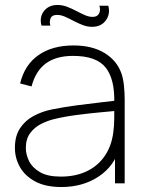

<svg xmlns="http://www.w3.org/2000/svg" viewBox="-20 -738 582 773"><path d="M351 -630Q331.5 -630 312.8 -637.2Q294 -644.5 276 -654Q258 -663.5 241.5 -670.8Q225 -678 210 -678Q188.5 -678 183.2 -663.2Q178 -648.5 183 -635H147Q138 -669.5 157.2 -693.8Q176.5 -718 211 -718Q231 -718 250 -710.8Q269 -703.5 287 -694Q305 -684.5 321.5 -677.2Q338 -670 353 -670Q372 -670 379 -684Q386 -698 380 -715H416Q425 -681.5 406 -655.8Q387 -630 351 -630ZM227 15Q164 15 122.5 -7Q81 -29 60.5 -65Q40 -101 40 -143Q40 -190.5 60.8 -221.8Q81.5 -253 115 -271Q148.5 -289 187 -297Q234 -306.5 287.8 -313.8Q341.5 -321 387 -326Q432.5 -331 455 -334L440 -324Q442.5 -419.5 405.2 -466.2Q368 -513 274 -513Q206 -513 164.8 -482.8Q123.5 -452.5 107 -390L61 -402Q79 -477 134.8 -516Q190.5 -555 276 -555Q351 -555 401 -524.5Q451 -494 469 -442Q476 -422 479 -393.5Q482 -365 482 -338V0H443V-148L463 -147Q441.5 -70 377.5 -27.5Q313.5 15 227 15ZM225 -27Q283.5 -27 328.2 -48Q373 -69 400.8 -108.8Q428.5 -148.5 436 -204Q440 -232 440 -264Q440 -296 440 -310L462 -293Q435.5 -290.5 388.8 -286.2Q342 -282 290 -275.2Q238 -268.5 196 -258Q171.5 -252 145.5 -239Q119.5 -226 101.8 -202.5Q84 -179 84 -142Q84 -116 97 -89.5Q110 -63 140.8 -45Q171.5 -27 225 -27Z"/></svg>

Font: Manrope ExtraLight ExtraLight
Style: Regular
Weight: 250
Version: Version 4.501